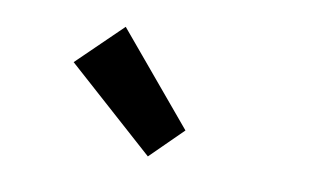

<svg xmlns="http://www.w3.org/2000/svg" viewBox="-42 -999 710 425"><g transform="rotate(10 313.0 -787.0)"><path d="M309 -650 111 -827 211 -924 381 -721Z"/></g></svg>

Font: Noto Sans KR
Style: Bold
Weight: 700
Designer: Ryoko NISHIZUKA  (kana, bopomofo & ideographs); Paul D. Hunt (Latin, Greek & Cyrillic); Sandoll Communications , Soo-you
Foundry: Adobe
Version: Version 2.004-H2;hotconv 1.0.118;makeotfexe 2.5.65603